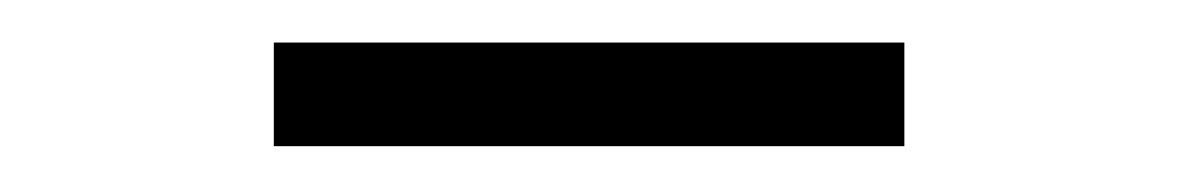

<svg xmlns="http://www.w3.org/2000/svg" viewBox="-20 -680 540 88"><path d="M105.5 -613V-660.5H394.5V-613Z"/></svg>

Font: Newsreader 60pt SemiBold
Style: Regular
Weight: 600
Designer: Hugues Gentile
Foundry: Production Type
Version: Version 1.003